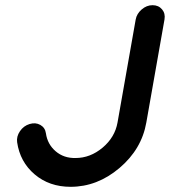

<svg xmlns="http://www.w3.org/2000/svg" viewBox="-20 -719 655 740"><path d="M157 -205Q163 -163 194.5 -136Q226 -109 271 -110Q328 -110 375.5 -150Q423 -190 433 -247L503 -644Q507 -666 526 -682.5Q545 -699 568 -699Q591 -699 604.5 -683Q618 -667 614 -644L544 -247Q526 -144 440.5 -71.5Q355 1 252 1Q170 1 113.5 -47Q57 -95 46 -171Q43 -193 57 -213.5Q71 -234 94 -241Q117 -248 135.5 -237.5Q154 -227 157 -205Z"/></svg>

Font: Quicksand
Style: Bold Italic
Weight: 700
Italic angle: -12°
Designer: Andrew Paglinawan
Foundry: Andrew Paglinawan
Version: 1.002